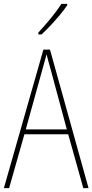

<svg xmlns="http://www.w3.org/2000/svg" viewBox="-20 -971 477 991"><path d="M410 0 332 -278H106L27 0H0L204 -715H238L437 0ZM243 -607Q237 -629 231.5 -648.5Q226 -668 220 -691Q215 -669 209 -649.5Q203 -630 197 -606L113 -303H325ZM327 -944Q311 -920 288 -892.5Q265 -865 240.5 -839Q216 -813 194 -793H178V-803Q212 -840 242.5 -877Q273 -914 297 -951H327Z"/></svg>

Font: Noto Sans Georgian Condensed Thin
Style: Regular
Weight: 100
Width: 3
Designer: Monotype Design Team, Akaki Razmadze
Foundry: Google LLC
Version: Version 2.005; ttfautohint (v1.8.4.7-5d5b)